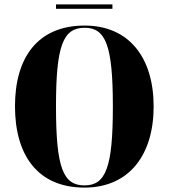

<svg xmlns="http://www.w3.org/2000/svg" viewBox="-20 -841 765 871"><path d="M234 -801H490V-821H234ZM363 10C565 10 677 -137 677 -358C677 -580 565 -725 364 -725C151 -725 48 -580 48 -359C48 -137 151 10 363 10ZM363 0C266 0 234 -81 234 -358C234 -634 266 -715 364 -715C460 -715 492 -634 492 -358C492 -81 460 0 363 0Z"/></svg>

Font: Noto Serif Display Condensed Black
Style: Regular
Weight: 900
Width: 3
Designer: Monotype Design Team
Foundry: Monotype Imaging Inc.
Version: Version 2.009